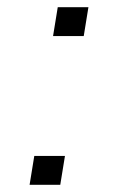

<svg xmlns="http://www.w3.org/2000/svg" viewBox="-20 -512 326 532"><path d="M127 -412 140 -492H225L212 -412ZM62 0 75 -80H160L147 0Z"/></svg>

Font: Nunito Sans 7pt Expanded ExtraLight
Style: Italic
Weight: 250
Width: 7
Italic angle: -9°
Designer: Vernon Adams
Foundry: Vernon Adams
Version: Version 3.101;gftools[0.9.27]